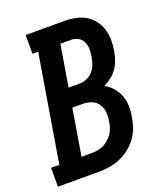

<svg xmlns="http://www.w3.org/2000/svg" viewBox="-155 -827 790 919"><g transform="rotate(-20 240.5 -367.5)"><path d="M-19 0V-96H23L113 -639H84V-735H282Q310 -735 337.5 -729.5Q365 -724 388 -710.5Q411 -697 427.5 -675.5Q444 -654 452 -628.5Q460 -603 460.5 -574.5Q461 -546 456 -518Q452 -496 445 -475Q438 -454 425 -435Q412 -416 393.5 -401.5Q375 -387 355 -377Q377 -365 394.5 -345.5Q412 -326 421.5 -301.5Q431 -277 432 -249Q433 -221 428 -194Q424 -167 414.5 -140Q405 -113 387.5 -89.5Q370 -66 346.5 -48Q323 -30 296.5 -19Q270 -8 242.5 -4Q215 0 188 0ZM191 -428H247Q265 -428 284 -436Q303 -444 316 -459Q329 -474 335.5 -492.5Q342 -511 345 -530Q348 -549 348 -568Q348 -587 340.5 -603.5Q333 -620 317 -629.5Q301 -639 282 -639H226ZM136 -96H188Q203 -96 218.5 -98.5Q234 -101 248.5 -108Q263 -115 275.5 -126Q288 -137 297 -150.5Q306 -164 311 -179.5Q316 -195 318 -210Q322 -233 320 -256Q318 -279 305.5 -297.5Q293 -316 272 -324Q251 -332 227 -332H175Z"/></g></svg>

Font: Iosevka Gothic
Style: Bold Italic
Weight: 700
Italic angle: -9°
Monospace: yes
Designer: Belleve Invis
Foundry: Belleve Invis
Version: Version 15.5.1; ttfautohint (v1.8.4)